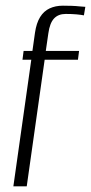

<svg xmlns="http://www.w3.org/2000/svg" viewBox="-20 -655 320 675"><path d="M27 0 90 -445H59L63 -476H94L103 -540Q108 -574 121 -595Q134 -616 154.5 -625.5Q175 -635 201 -635Q216 -635 231.5 -634.5Q247 -634 260 -632.5Q273 -631 280 -631L275 -601Q265 -603 249 -604.5Q233 -606 211 -606Q185 -606 170 -590Q155 -574 150 -538L141 -476H258L254 -445H137L74 0Z"/></svg>

Font: Alumni Sans Light
Style: Italic
Weight: 300
Italic angle: -8°
Version: Version 1.016